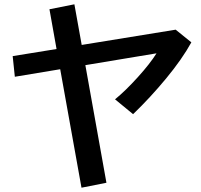

<svg xmlns="http://www.w3.org/2000/svg" viewBox="-20 -829 934 893"><path d="M260 -507 49 -472 39 -568 243 -601 210 -786 326 -809 360 -620 797 -691 870 -632Q827 -554 753 -464.5Q679 -375 599 -298L515 -367Q563 -406 620.5 -469.5Q678 -533 708 -581L377 -526L475 21L359 44Z"/></svg>

Font: 카카오 큰글씨 ExtraBold
Style: Regular
Weight: 800
Designer: Park Young-rak; Lee Sang-min; Kim Jung-jin; Min Bon; Park Min-gyu;
Foundry: Kakao Corporation
Version: Version 2.003